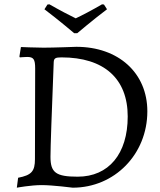

<svg xmlns="http://www.w3.org/2000/svg" viewBox="-20 -858 743 890"><path d="M324 -704H338C338 -704 411 -766 476 -815L462 -837L453 -838C405 -810 359 -786 331 -773C304 -786 256 -811 209 -838L200 -837L186 -815C251 -766 324 -704 324 -704ZM317 12C511 12 663 -143 663 -342C663 -520 529 -641 334 -641C334 -641 228 -637 182 -637C144 -637 77 -640 77 -640L70 -596L72 -592C72 -592 94 -594 106 -594C136 -594 143 -583 143 -540L142 -120C142 -64 126 -46 64 -34L58 12C58 12 123 0 173 0C224 0 317 12 317 12ZM265 -592C462 -592 572 -494 572 -318C572 -145 484 -39 340 -39C239 -39 214 -58 214 -131C214 -176 220 -339 229 -570C230 -588 237 -592 265 -592Z"/></svg>

Font: Alegreya SC
Style: Regular
Weight: 400
Designer: Juan Pablo del Peral
Foundry: Huerta Tipografica
Version: Version 2.007;PS 002.007;hotconv 1.0.88;makeotf.lib2.5.64775